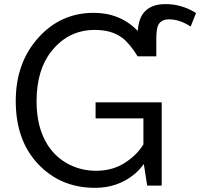

<svg xmlns="http://www.w3.org/2000/svg" viewBox="-20 -863 970 923"><path d="M687.5 29.3 671.4 -74.7Q650.4 -45.9 627 -26.4Q546.9 40 437 40Q270 40 161.6 -76.2Q55.7 -189.5 55.7 -377.4Q55.7 -563 166.5 -684.1Q273.4 -801.3 430.7 -801.3Q557.6 -801.3 642.6 -714.4Q649.4 -843.3 776.4 -843.3Q854 -843.3 922.4 -800.3L896.5 -735.4Q843.8 -770 792.5 -770Q758.3 -770 743.2 -747.1Q731.4 -729 731.4 -678.2V-592.3H641.6Q603.5 -654.3 566.4 -682.1Q516.1 -719.2 436 -719.2Q308.1 -719.2 226.6 -615.7Q155.8 -526.4 155.8 -376Q155.8 -249 209.5 -165.5Q249 -104 313.5 -71.8Q372.6 -42 441.9 -42Q525.4 -42 587.4 -85Q640.6 -121.1 669.4 -168.9V-293.9H439.5V-371.1H757.3V29.3Z"/></svg>

Font: BIZ UDPGothic
Style: Regular
Weight: 400
Designer: TypeBank Co., Ltd.
Foundry: Morisawa Inc.
Version: Version 1.051